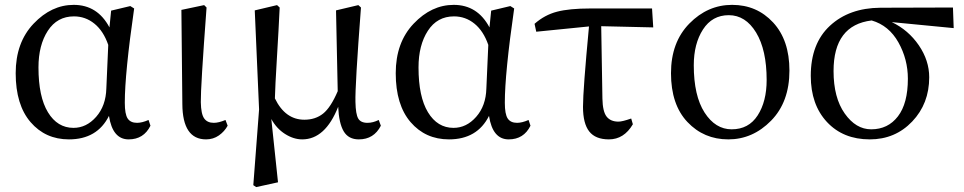

<svg xmlns="http://www.w3.org/2000/svg" viewBox="-20 -554 3926 782"><path d="M413.1 -193.4 420.9 -371.1Q401.4 -427.7 364.7 -457.5Q328.1 -487.3 281.2 -487.3Q212.9 -487.3 174.8 -428.7Q136.7 -370.1 136.7 -279.3Q136.7 -160.2 175.3 -96.7Q213.9 -33.2 279.3 -33.2Q332 -33.2 371.6 -78.1Q411.1 -123 413.1 -193.4ZM585 -65.4 592.8 -42Q565.4 13.7 503.9 13.7Q438.5 13.7 423.8 -82Q376 13.7 260.7 13.7Q165 13.7 104.5 -56.6Q43.9 -127 43.9 -255.9Q43.9 -380.9 116.7 -457.5Q189.5 -534.2 280.3 -534.2Q377 -534.2 425.8 -442.4L432.6 -510.7L510.7 -529.3L526.4 -519.5Q488.3 -254.9 488.3 -135.7Q488.3 -88.9 500 -71.3Q511.7 -53.7 538.1 -53.7Q558.6 -53.7 585 -65.4Z M819.3 13.7Q723.6 13.7 722.7 -129.9L718.8 -513.7L811.5 -533.2L821.3 -523.4Q796.9 -196.3 797.9 -137.7Q798.8 -89.8 811.5 -71.8Q824.2 -53.7 850.6 -53.7Q871.1 -53.7 898.4 -65.4L907.2 -42Q894.5 -18.6 871.6 -2.4Q848.6 13.7 819.3 13.7Z M1522.5 -65.4 1531.2 -42Q1502.9 13.7 1441.4 13.7Q1399.4 13.7 1379.9 -19Q1360.4 -51.8 1357.4 -119.1Q1304.7 13.7 1210.9 13.7Q1175.8 13.7 1141.1 -8.3Q1106.4 -30.3 1085 -69.3L1112.3 188.5L1023.4 208L1011.7 200.2L1035.2 -108.4L1017.6 -511.7L1108.4 -533.2L1119.1 -523.4Q1115.2 -438.5 1107.9 -318.8Q1100.6 -199.2 1099.6 -153.3Q1141.6 -66.4 1219.7 -66.4Q1264.6 -66.4 1295.9 -91.3Q1327.1 -116.2 1355.5 -182.6L1348.6 -511.7L1439.5 -533.2L1450.2 -523.4Q1425.8 -203.1 1427.7 -138.7Q1428.7 -88.9 1439 -71.3Q1449.2 -53.7 1476.6 -53.7Q1499 -53.7 1522.5 -65.4Z M1960.9 -193.4 1968.8 -371.1Q1949.2 -427.7 1912.6 -457.5Q1876 -487.3 1829.1 -487.3Q1760.7 -487.3 1722.7 -428.7Q1684.6 -370.1 1684.6 -279.3Q1684.6 -160.2 1723.1 -96.7Q1761.7 -33.2 1827.1 -33.2Q1879.9 -33.2 1919.4 -78.1Q1959 -123 1960.9 -193.4ZM2132.8 -65.4 2140.6 -42Q2113.3 13.7 2051.8 13.7Q1986.3 13.7 1971.7 -82Q1923.8 13.7 1808.6 13.7Q1712.9 13.7 1652.3 -56.6Q1591.8 -127 1591.8 -255.9Q1591.8 -380.9 1664.6 -457.5Q1737.3 -534.2 1828.1 -534.2Q1924.8 -534.2 1973.6 -442.4L1980.5 -510.7L2058.6 -529.3L2074.2 -519.5Q2036.1 -254.9 2036.1 -135.7Q2036.1 -88.9 2047.9 -71.3Q2059.6 -53.7 2085.9 -53.7Q2106.4 -53.7 2132.8 -65.4Z M2428.7 -447.3 2433.6 -152.3Q2434.6 -99.6 2450.7 -79.1Q2466.8 -58.6 2499 -58.6Q2514.6 -58.6 2550.8 -71.3L2557.6 -47.9Q2521.5 13.7 2460 13.7Q2405.3 13.7 2379.9 -18.6Q2354.5 -50.8 2354.5 -119.1Q2354.5 -187.5 2378.9 -446.3L2164.1 -424.8L2157.2 -457Q2198.2 -493.2 2248.5 -506.3Q2298.8 -519.5 2384.8 -519.5H2635.7L2640.6 -442.4Z M2712.9 -255.9Q2712.9 -381.8 2787.6 -458Q2862.3 -534.2 2961.9 -534.2Q3062.5 -534.2 3128.9 -462.4Q3195.3 -390.6 3195.3 -266.6Q3195.3 -138.7 3120.6 -62.5Q3045.9 13.7 2946.3 13.7Q2846.7 13.7 2779.8 -57.1Q2712.9 -127.9 2712.9 -255.9ZM2960 -27.3Q3029.3 -27.3 3065.9 -84Q3102.5 -140.6 3102.5 -228.5Q3102.5 -350.6 3059.6 -421.4Q3016.6 -492.2 2948.2 -492.2Q2880.9 -492.2 2843.3 -434.1Q2805.7 -376 2805.7 -288.1Q2805.7 -164.1 2849.6 -95.7Q2893.6 -27.3 2960 -27.3Z M3528.3 -27.3Q3596.7 -27.3 3637.2 -80.1Q3677.7 -132.8 3677.7 -233.4Q3677.7 -312.5 3639.2 -381.3Q3600.6 -450.2 3530.3 -470.7Q3375 -452.1 3375 -264.6Q3375 -156.2 3420.4 -91.8Q3465.8 -27.3 3528.3 -27.3ZM3864.3 -439.5 3612.3 -463.9Q3679.7 -431.6 3722.2 -369.6Q3764.6 -307.6 3764.6 -239.3Q3764.6 -131.8 3695.3 -59.1Q3626 13.7 3522.5 13.7Q3414.1 13.7 3348.1 -57.1Q3282.2 -127.9 3282.2 -245.1Q3282.2 -377 3360.4 -449.2Q3438.5 -521.5 3565.4 -522.5L3861.3 -523.4Z"/></svg>

Font: GenYoMin TW TTF Medium
Style: Regular
Weight: 500
Version: Version 1.300